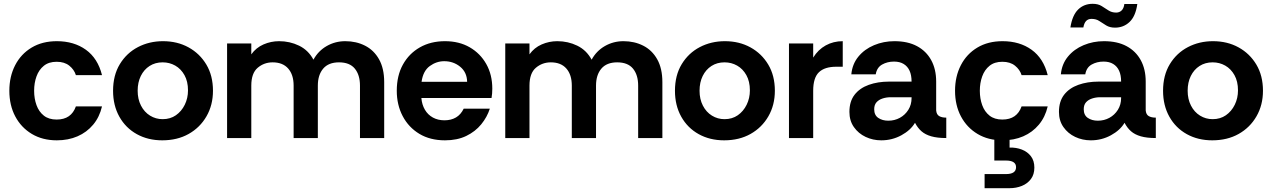

<svg xmlns="http://www.w3.org/2000/svg" viewBox="-20 -724 6673 1007"><path d="M278 12Q203 12 147 -21.5Q91 -55 60 -113.5Q29 -172 29 -248Q29 -323 59.5 -382Q90 -441 146 -474.5Q202 -508 278 -508Q368 -508 430.5 -463Q493 -418 515 -330H378Q369 -359 343.5 -379.5Q318 -400 277 -400Q236 -400 210 -379Q184 -358 171.5 -323.5Q159 -289 159 -248Q159 -207 171.5 -172.5Q184 -138 210 -117.5Q236 -97 277 -97Q316 -97 341 -114.5Q366 -132 378 -166H515Q502 -110 468.5 -70Q435 -30 386.5 -9Q338 12 278 12Z M831 12Q756 12 697.5 -20.5Q639 -53 606 -112Q573 -171 573 -248Q573 -329 608.5 -387.5Q644 -446 703.5 -477Q763 -508 835 -508Q910 -508 969 -475.5Q1028 -443 1062.5 -385Q1097 -327 1097 -248Q1097 -173 1063 -114Q1029 -55 969.5 -21.5Q910 12 831 12ZM833 -99Q873 -99 902.5 -119.5Q932 -140 949 -174.5Q966 -209 966 -250Q966 -297 947.5 -330Q929 -363 899 -380Q869 -397 833 -397Q794 -397 764.5 -378Q735 -359 718.5 -325.5Q702 -292 702 -248Q702 -204 719.5 -170Q737 -136 767 -117.5Q797 -99 833 -99Z M1171 0V-496H1298V-439Q1323 -474 1362 -491Q1401 -508 1444 -508Q1500 -508 1548.5 -484.5Q1597 -461 1624 -411Q1649 -457 1693.5 -482.5Q1738 -508 1791 -508Q1848 -508 1894.5 -484.5Q1941 -461 1968 -413Q1995 -365 1995 -293V0H1868V-275Q1868 -331 1841 -364Q1814 -397 1758 -397Q1703 -397 1675 -364Q1647 -331 1647 -275V0H1520V-275Q1520 -332 1491.5 -364.5Q1463 -397 1410 -397Q1365 -397 1331.5 -368.5Q1298 -340 1298 -275V0Z M2314 12Q2236 12 2179.5 -22Q2123 -56 2092 -115Q2061 -174 2061 -248Q2061 -327 2093 -385Q2125 -443 2182 -475.5Q2239 -508 2314 -508Q2388 -508 2443.5 -476Q2499 -444 2530.5 -388Q2562 -332 2562 -259Q2562 -246 2561 -233.5Q2560 -221 2558 -210H2190Q2193 -175 2208.5 -148.5Q2224 -122 2250.5 -107.5Q2277 -93 2311 -93Q2346 -93 2371.5 -108Q2397 -123 2412 -154H2549Q2535 -110 2504 -72Q2473 -34 2425.5 -11Q2378 12 2314 12ZM2191 -295H2430Q2429 -345 2393.5 -374Q2358 -403 2310 -403Q2269 -403 2234 -377.5Q2199 -352 2191 -295Z M2630 0V-496H2757V-439Q2782 -474 2821 -491Q2860 -508 2903 -508Q2959 -508 3007.5 -484.5Q3056 -461 3083 -411Q3108 -457 3152.5 -482.5Q3197 -508 3250 -508Q3307 -508 3353.5 -484.5Q3400 -461 3427 -413Q3454 -365 3454 -293V0H3327V-275Q3327 -331 3300 -364Q3273 -397 3217 -397Q3162 -397 3134 -364Q3106 -331 3106 -275V0H2979V-275Q2979 -332 2950.5 -364.5Q2922 -397 2869 -397Q2824 -397 2790.5 -368.5Q2757 -340 2757 -275V0Z M3778 12Q3703 12 3644.5 -20.5Q3586 -53 3553 -112Q3520 -171 3520 -248Q3520 -329 3555.5 -387.5Q3591 -446 3650.5 -477Q3710 -508 3782 -508Q3857 -508 3916 -475.5Q3975 -443 4009.5 -385Q4044 -327 4044 -248Q4044 -173 4010 -114Q3976 -55 3916.5 -21.5Q3857 12 3778 12ZM3780 -99Q3820 -99 3849.5 -119.5Q3879 -140 3896 -174.5Q3913 -209 3913 -250Q3913 -297 3894.5 -330Q3876 -363 3846 -380Q3816 -397 3780 -397Q3741 -397 3711.5 -378Q3682 -359 3665.5 -325.5Q3649 -292 3649 -248Q3649 -204 3666.5 -170Q3684 -136 3714 -117.5Q3744 -99 3780 -99Z M4118 0V-496H4245V-422Q4271 -464 4311 -486Q4351 -508 4400 -508V-374H4366Q4305 -374 4275 -345Q4245 -316 4245 -248V0Z M4602 12Q4558 12 4520 -6Q4482 -24 4458.5 -57.5Q4435 -91 4435 -137Q4435 -192 4462 -227Q4489 -262 4536.5 -279Q4584 -296 4643 -296H4761Q4761 -330 4750.5 -353Q4740 -376 4719.5 -388.5Q4699 -401 4669 -401Q4634 -401 4606.5 -385.5Q4579 -370 4573 -334H4445Q4450 -388 4482 -427Q4514 -466 4564 -487Q4614 -508 4671 -508Q4741 -508 4789.5 -482Q4838 -456 4864 -408.5Q4890 -361 4890 -296V-145Q4892 -123 4906 -115Q4920 -107 4943 -107V0Q4896 0 4864.5 -9Q4833 -18 4813 -35.5Q4793 -53 4779 -80Q4756 -41 4707.5 -14.5Q4659 12 4602 12ZM4639 -91Q4672 -91 4699.5 -106Q4727 -121 4744 -148Q4761 -175 4761 -210V-214H4651Q4629 -214 4609 -207.5Q4589 -201 4577 -187.5Q4565 -174 4565 -151Q4565 -120 4586.5 -105.5Q4608 -91 4639 -91Z M5238 12Q5163 12 5107 -21.5Q5051 -55 5020 -113.5Q4989 -172 4989 -248Q4989 -323 5019.5 -382Q5050 -441 5106 -474.5Q5162 -508 5238 -508Q5328 -508 5390.5 -463Q5453 -418 5475 -330H5338Q5329 -359 5303.5 -379.5Q5278 -400 5237 -400Q5196 -400 5170 -379Q5144 -358 5131.5 -323.5Q5119 -289 5119 -248Q5119 -207 5131.5 -172.5Q5144 -138 5170 -117.5Q5196 -97 5237 -97Q5276 -97 5301 -114.5Q5326 -132 5338 -166H5475Q5462 -110 5428.5 -70Q5395 -30 5346.5 -9Q5298 12 5238 12ZM5144 263V189H5256Q5309 189 5309 153Q5309 118 5256 118H5195V-17H5275V50Q5310 49 5339.5 60.5Q5369 72 5387 95.5Q5405 119 5405 155Q5405 191 5387 215Q5369 239 5339.5 251Q5310 263 5275 263Z M5701 12Q5657 12 5619 -6Q5581 -24 5557.5 -57.5Q5534 -91 5534 -137Q5534 -192 5561 -227Q5588 -262 5635.5 -279Q5683 -296 5742 -296H5860Q5860 -330 5849.5 -353Q5839 -376 5818.5 -388.5Q5798 -401 5768 -401Q5733 -401 5705.5 -385.5Q5678 -370 5672 -334H5544Q5549 -388 5581 -427Q5613 -466 5663 -487Q5713 -508 5770 -508Q5840 -508 5888.5 -482Q5937 -456 5963 -408.5Q5989 -361 5989 -296V-145Q5991 -123 6005 -115Q6019 -107 6042 -107V0Q5995 0 5963.5 -9Q5932 -18 5912 -35.5Q5892 -53 5878 -80Q5855 -41 5806.5 -14.5Q5758 12 5701 12ZM5738 -91Q5771 -91 5798.5 -106Q5826 -121 5843 -148Q5860 -175 5860 -210V-214H5750Q5728 -214 5708 -207.5Q5688 -201 5676 -187.5Q5664 -174 5664 -151Q5664 -120 5685.5 -105.5Q5707 -91 5738 -91ZM5828 -579Q5801 -579 5782 -590.5Q5763 -602 5746 -613.5Q5729 -625 5705 -625Q5687 -625 5676.5 -614Q5666 -603 5662 -580H5594Q5604 -644 5634.5 -674Q5665 -704 5711 -704Q5739 -704 5757.5 -692.5Q5776 -681 5793.5 -669.5Q5811 -658 5834 -658Q5851 -658 5862.5 -669Q5874 -680 5877 -703H5945Q5936 -639 5904.5 -609Q5873 -579 5828 -579Z M6338 12Q6263 12 6204.5 -20.5Q6146 -53 6113 -112Q6080 -171 6080 -248Q6080 -329 6115.5 -387.5Q6151 -446 6210.5 -477Q6270 -508 6342 -508Q6417 -508 6476 -475.5Q6535 -443 6569.5 -385Q6604 -327 6604 -248Q6604 -173 6570 -114Q6536 -55 6476.5 -21.5Q6417 12 6338 12ZM6340 -99Q6380 -99 6409.5 -119.5Q6439 -140 6456 -174.5Q6473 -209 6473 -250Q6473 -297 6454.5 -330Q6436 -363 6406 -380Q6376 -397 6340 -397Q6301 -397 6271.5 -378Q6242 -359 6225.5 -325.5Q6209 -292 6209 -248Q6209 -204 6226.5 -170Q6244 -136 6274 -117.5Q6304 -99 6340 -99Z"/></svg>

Font: Rethink Sans
Style: Bold
Weight: 700
Designer: The Rethink Sans project authors (Hans Thiessen). DM Sans designed by Colophon Foundry.
Foundry: Rethink Communications LLC
Version: Version 1.001